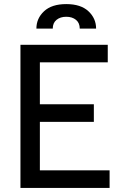

<svg xmlns="http://www.w3.org/2000/svg" viewBox="-20 -919 594 939"><path d="M80 -700H507V-614H175V-409H439V-323H175V-86H516V0H80ZM450 -779H370Q370 -807 351.5 -822Q333 -837 304 -837Q275 -837 256.5 -822Q238 -807 238 -779H158Q158 -829 195.5 -864Q233 -899 304 -899Q375 -899 412.5 -864Q450 -829 450 -779Z"/></svg>

Font: Cabin
Style: Regular
Weight: 400
Designer: Pablo Impallari
Foundry: Pablo Impallari. http://www.impallari.com Igino Marini. http://www.ikern.com
Version: Version 2.200